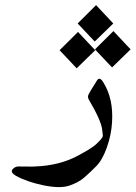

<svg xmlns="http://www.w3.org/2000/svg" viewBox="-20 -539 539 763"><path d="M42.5 159.2Q20.5 146 29.5 134.5Q38.6 123 52.2 122.6Q65.9 122.1 86.9 122.8Q107.9 123.5 118.2 122.6Q218.3 119.1 292.5 78.1Q293.5 77.6 301.3 73.2Q309.1 68.8 311.3 67.6Q313.5 66.4 320.8 62.3Q328.1 58.1 331.1 56.2Q334 54.2 340.6 50Q347.2 45.9 350.6 43.2Q354 40.5 359.4 36.4Q364.7 32.2 377 19Q389.2 5.9 388.7 0.2Q388.2 -5.4 386.2 -22.9Q382.3 -59.6 333 -143.1Q328.6 -151.9 330.1 -158.7Q331.1 -165.5 365.7 -219.7Q376.5 -235.8 391.1 -210.9Q431.2 -146 425.3 -53.7Q422.4 -2.9 404.8 46.6Q387.2 96.2 362.8 121.1Q338.4 146 314.7 166.5Q291 187 254.4 199Q217.8 210.9 152.1 197.3Q86.4 183.6 42.5 159.2ZM356.4 -374 288.6 -445.8Q342.3 -499 361.8 -518.6Q395.5 -481.9 430.2 -445.8Q430.2 -445.8 356.4 -374ZM425.3 -271 357.4 -342.8Q411.1 -396 430.7 -415.5Q464.4 -378.9 499 -342.8Q499 -342.8 425.3 -271ZM284.7 -267.6 216.8 -339.4Q270.5 -392.6 290 -412.1Q323.7 -375.5 358.4 -339.4Q358.4 -339.4 284.7 -267.6Z"/></svg>

Font: Amiri Typewriter
Style: Bold
Weight: 700
Monospace: yes
Designer: Khaled Hosny
Version: Version 1.1